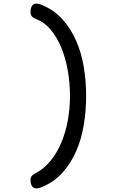

<svg xmlns="http://www.w3.org/2000/svg" viewBox="-20 -885 640 1070"><path d="M150 120Q150 103 157.5 95Q165 87 177 81Q225 56 261 12Q297 -32 321 -88.5Q345 -145 357.5 -212Q370 -279 370 -350Q370 -421 358 -490.5Q346 -560 322 -618.5Q298 -677 263 -719Q228 -761 183 -778Q165 -785 157.5 -794Q150 -803 150 -820Q150 -828 151.5 -835.5Q153 -843 157 -850Q161 -857 167 -861Q173 -865 183 -865Q189 -865 196 -863.5Q203 -862 214 -857Q282 -829 328.5 -777Q375 -725 404.5 -657.5Q434 -590 447 -511.5Q460 -433 460 -350Q460 -268 447 -189Q434 -110 404.5 -42.5Q375 25 328.5 77Q282 129 214 157Q203 162 196 163.5Q189 165 183 165Q173 165 167 161Q161 157 157 150Q153 143 151.5 135.5Q150 128 150 120Z"/></svg>

Font: Maple Mono NF
Style: Regular
Weight: 400
Monospace: yes
Designer: subframe7536
Version: Version 7.000